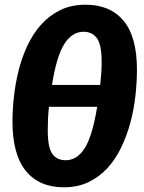

<svg xmlns="http://www.w3.org/2000/svg" viewBox="-20 -779 612 816"><path d="M344 -759Q448 -759 505 -691Q562 -623 562 -483Q562 -429 555.5 -371Q549 -313 534 -257.5Q519 -202 495 -152Q471 -102 436.5 -64.5Q402 -27 356 -5Q310 17 252 17Q146 17 89.5 -53Q33 -123 33 -263Q33 -311 39 -366.5Q45 -422 58.5 -477Q72 -532 95.5 -583Q119 -634 153.5 -673Q188 -712 235 -735.5Q282 -759 344 -759ZM259 -98Q308 -98 340.5 -150Q373 -202 393 -325H188Q185 -296 184 -271.5Q183 -247 183 -225Q183 -152 202.5 -125Q222 -98 259 -98ZM335 -644Q286 -644 253 -591.5Q220 -539 201 -418H406Q412 -472 412 -516Q412 -589 392 -616.5Q372 -644 335 -644Z"/></svg>

Font: Szlgxwxxxixliatcpuztgldltzi
Style: Regular
Weight: 700
Italic angle: -8°
Designer: Carrois Corporate & Edenspiekermann
Foundry: Carrois Corporate GbR & Edenspiekermann AG
Version: Version 2.001